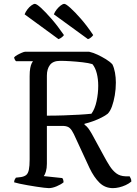

<svg xmlns="http://www.w3.org/2000/svg" viewBox="-20 -971 705 991"><path d="M232 0Q225 0 207.5 -2Q190 -4 167.5 -7.5Q145 -11 122 -15Q99 -19 80.5 -23Q62 -27 53 -30Q53 -38 56 -44Q59 -50 62 -54L88 -57Q106 -60 115.5 -68Q125 -76 129 -95Q133 -114 133 -148V-578Q133 -603 136 -619Q139 -635 143.5 -644Q148 -653 150 -655H63Q59 -658 56 -664.5Q53 -671 53 -675Q58 -681 69.5 -687.5Q81 -694 93 -699Q105 -704 110 -704H440Q462 -699 484 -688.5Q506 -678 526.5 -665.5Q547 -653 560 -639Q569 -621 573.5 -596Q578 -571 578 -545Q578 -511 572.5 -479Q567 -447 558 -422Q549 -397 536 -384Q525 -375 504.5 -364.5Q484 -354 460.5 -345.5Q437 -337 416 -332V-328Q428 -319 435.5 -309Q443 -299 454 -280L515 -168Q531 -138 546 -114.5Q561 -91 580 -76.5Q599 -62 628 -61H649Q651 -57 654.5 -50.5Q658 -44 658 -34Q645 -23 628.5 -15.5Q612 -8 595 -4Q578 0 563 0Q522 0 493.5 -28Q465 -56 442 -104L361 -279Q351 -300 340 -310Q329 -320 308 -321H222V-126Q222 -103 217 -86Q212 -69 206 -62L301 -52Q304 -50 306 -43.5Q308 -37 308 -30Q295 -19 272.5 -9.5Q250 0 232 0ZM222 -374Q268 -374 310 -375.5Q352 -377 388 -379Q424 -381 452 -384Q470 -409 478.5 -449Q487 -489 487 -528Q487 -563 479.5 -592.5Q472 -622 457 -640Q437 -646 406.5 -649.5Q376 -653 345 -655Q314 -657 291 -657Q254 -657 238 -636Q222 -615 222 -581ZM282 -769 107 -897Q112 -910 121.5 -922.5Q131 -935 142 -943Q153 -951 160 -951Q169 -951 191.5 -930.5Q214 -910 245.5 -874Q277 -838 310 -790Q307 -785 299 -778.5Q291 -772 282 -769ZM434 -769 258 -897Q263 -910 272.5 -922Q282 -934 293 -942.5Q304 -951 312 -951Q320 -951 343 -930.5Q366 -910 397.5 -874Q429 -838 461 -790Q458 -785 450 -778Q442 -771 434 -769Z"/></svg>

Font: Texturina 12pt Light
Style: Regular
Weight: 300
Designer: Guillermo Torres Carreño
Foundry: Omnibus-Type
Version: Version 1.002